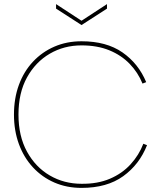

<svg xmlns="http://www.w3.org/2000/svg" viewBox="-20 -908 799 935"><path d="M501 -888V-866L377 -786L253 -866V-888L377 -807ZM48 -350Q48 -429 72 -494.5Q96 -560 140.5 -607.5Q185 -655 245 -681Q305 -707 377 -707Q498 -707 576 -653Q654 -599 692 -508L674 -501Q652 -555 611.5 -597Q571 -639 512.5 -663Q454 -687 377 -687Q292 -687 222.5 -646.5Q153 -606 111.5 -531Q70 -456 70 -350Q70 -245 111.5 -169.5Q153 -94 222.5 -53.5Q292 -13 377 -13Q455 -12 515 -37.5Q575 -63 616 -108Q657 -153 678 -208L696 -201Q659 -107 580 -50Q501 7 377 7Q305 7 245 -19Q185 -45 140.5 -93Q96 -141 72 -206.5Q48 -272 48 -350Z"/></svg>

Font: Albert Sans Thin
Style: Regular
Weight: 250
Designer: Andreas Rasmussen
Foundry: a.Foundry
Version: Version 1.025